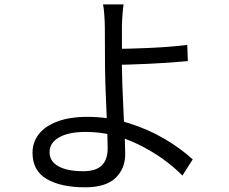

<svg xmlns="http://www.w3.org/2000/svg" viewBox="-20 -786 1017 851"><path d="M520.4 -669.8Q520 -614 520.4 -556.9V-490Q520.4 -434.4 528.1 -276.9Q535 -145.1 535 -102.9Q535 -38.1 491.6 3.1Q448.2 44.2 357.4 44.2Q249.6 44.2 186.9 7.3Q124.1 -29.5 124.1 -108.8Q124.1 -154.4 151 -190.1Q177.9 -225.8 232.7 -246.9Q287.6 -268.1 368.9 -268.1Q460 -268.1 547.5 -241.1Q635.1 -214.1 708 -171.3Q780.9 -128.5 834.2 -79.6L788.6 -7.9Q706.8 -90.3 593.3 -145.8Q479.9 -201.3 359.9 -201.3Q284.3 -201.3 242 -177.2Q199.7 -153.1 199.7 -111.7Q199.7 -71 238.8 -49.1Q277.8 -27.1 350 -27.1Q403.6 -27.1 430.4 -52.1Q457.2 -77.1 457.2 -128.4Q457.2 -157.6 455.7 -196.8Q454.2 -236.1 452.3 -282.3Q445.4 -437.9 445.4 -490Q445.4 -576 444.7 -669.8Q444 -699.5 441.8 -726.5Q439.7 -753.5 436.6 -766.4H527.7Q525.4 -751.8 523.1 -723.1Q520.8 -694.5 520.4 -669.8ZM809.9 -586.9 812.7 -515.3Q738.8 -507.8 638.4 -503.2Q538 -498.5 478.3 -498.5L477.9 -569.2Q542.8 -569.2 640.9 -573.5Q738.9 -577.9 809.9 -586.9Z"/></svg>

Font: Min Sans VF VF
Style: Regular
Weight: 400
Designer: Jinseong-Kim, NotoSansCJK, Nunito
Foundry: Jinseong-Kim
Version: Version 1.420;Glyphs 3.1.2 (3151)